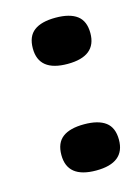

<svg xmlns="http://www.w3.org/2000/svg" viewBox="-76 -466 375 522"><g transform="rotate(-15 111.0 -205.0)"><path d="M212 -355Q212 -389 191.5 -404.5Q171 -420 131 -420Q91 -420 70.5 -404.5Q50 -389 50 -355Q50 -290 131 -290Q212 -290 212 -355ZM212 -55Q212 -89 191.5 -104.5Q171 -120 131 -120Q91 -120 70.5 -104.5Q50 -89 50 -55Q50 10 131 10Q212 10 212 -55Z"/></g></svg>

Font: Red Rose Bold
Style: Regular
Weight: 700
Designer: jaikishan Patel
Version: Version 1.000